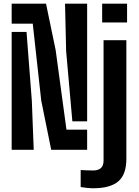

<svg xmlns="http://www.w3.org/2000/svg" viewBox="-20 -820 763 1051"><path d="M260.3 0 205.7 -269.5 159.3 -690.4H43.9V-800H231.9L284.7 -545.5L343.8 -110.3H457V0ZM43.9 0V-645.1H125.2L154.2 -268.9L164.6 0ZM376.1 -155.9 342 -540.6 336 -800H457V-155.9ZM539.2 -696.9V-800H675.6V-696.9ZM490.7 210.5Q474.9 210.5 456.4 208.6Q437.9 206.7 421.6 203.9V110.8Q434.6 111.6 455.3 112.4Q475.9 113.1 490.3 113.1Q517.9 113.1 532.4 99.8Q546.9 86.5 546.9 59.3V-600H671.7V49.6Q671.7 135.4 627.3 173Q582.9 210.5 490.7 210.5Z"/></svg>

Font: Big Shoulders Stencil Thin
Style: Regular
Weight: 100
Designer: Patric King
Foundry: XO Type Co
Version: Version 2.001